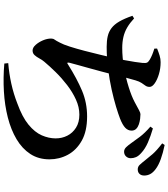

<svg xmlns="http://www.w3.org/2000/svg" viewBox="44 -903 912 1040"><g transform="rotate(90 500.0 -383.0)"><path d="M754.7 -638.4Q740.9 -658.6 720.8 -685Q700.8 -711.5 665.9 -741.7L675.8 -755.2Q717.6 -743 751.9 -728.1Q786.2 -713.1 808.8 -692Q825.1 -677.6 831.1 -663.6Q837 -649.6 837 -635.1Q837 -619.7 826.6 -609.1Q816.2 -598.5 799.9 -599.2Q787.5 -600 777.4 -610.3Q767.3 -620.6 754.7 -638.4ZM847.5 -713.9Q833.6 -731.7 814.7 -753.6Q795.8 -775.4 756.5 -805.6L765.4 -818.8Q808 -810.1 841.5 -798Q875.1 -785.9 895.8 -770.2Q915 -755.9 922.9 -740.6Q930.8 -725.4 930.8 -708.2Q930.8 -692.1 921.9 -682.6Q913 -673.1 897.4 -673.1Q882.8 -673.1 872.6 -684Q862.3 -694.9 847.5 -713.9ZM79.7 -653.3Q104.1 -630.6 128.6 -616.2Q153.1 -601.8 180.4 -595.5Q207.8 -589.1 239.3 -589.1Q292.7 -589.1 348.1 -599Q403.5 -608.8 452.3 -624.2Q501.2 -639.5 533 -656.5Q562.9 -672.7 577.3 -680.3Q591.6 -687.8 598.3 -687.8Q609 -687.8 623.7 -686Q638.5 -684.1 653.2 -679.3Q667.9 -674.4 677.7 -664.8Q687.5 -655.2 687.5 -639.7Q687.5 -620.2 672.2 -605.5Q656.8 -590.7 622.6 -577.3Q598.9 -568.1 558.3 -555.7Q517.6 -543.4 465.1 -531.7Q412.6 -520.1 353.3 -512.5Q294.1 -504.8 233.4 -504.8Q200.9 -504.8 176.4 -510.5Q151.8 -516.1 132.2 -531Q112.6 -545.8 96.7 -573Q80.8 -600.1 65.5 -644.2ZM243.3 -763.1 243 -777.9Q263.8 -786.4 281.4 -791.7Q298.9 -797 316.6 -797Q350.6 -797 381.3 -787.9Q411.9 -778.8 431.3 -765.1Q450.7 -751.4 450.7 -737.5Q450.7 -724.4 444.2 -715.1Q437.7 -705.8 429.5 -694Q421.4 -682.1 415.2 -660.8Q408.4 -638.8 400.9 -609.2Q393.4 -579.6 384.6 -542.9Q376.9 -512.7 367.6 -477.5Q358.4 -442.3 348.7 -408.1Q339 -373.9 331.6 -346.7Q324.1 -319.6 320 -303.8Q318 -294.3 320 -292.1Q322 -289.9 330.7 -296.4Q406 -343.7 471.2 -371.3Q536.4 -398.8 610.5 -398.8Q690.5 -398.8 741.8 -370Q793 -341.2 818.1 -294.9Q843.1 -248.5 843.1 -195.1Q843.1 -135.8 814.2 -91.4Q785.2 -47.1 734.1 -16.7Q682.9 13.6 616.5 30.6Q550 47.6 475.1 51.9Q400.2 56.2 324.2 49.6L322 28.4Q378.8 23.8 433.7 11.6Q488.6 -0.6 540.1 -20.8Q613.9 -47.4 655.2 -81.4Q696.5 -115.4 713.1 -153.3Q729.6 -191.3 729.6 -228.5Q729.6 -262.6 715 -291.5Q700.4 -320.5 671.6 -338.7Q642.8 -356.9 600.8 -356.9Q560.2 -356.9 519.6 -338.4Q478.9 -319.9 440.8 -290.6Q402.7 -261.3 370.5 -228.4Q338.3 -195.6 314 -166.5Q304.3 -155.1 296.3 -140Q288.3 -125 278.6 -114.3Q268.9 -103.5 253.6 -103.5Q237.9 -103.5 223.1 -120.1Q208.3 -136.6 198.5 -159.7Q188.8 -182.8 188.8 -203.8Q188.8 -215.3 194.7 -222.9Q200.5 -230.4 211.3 -252.1Q221 -269.5 232.5 -305.5Q244 -341.5 255.4 -385.4Q266.8 -429.3 276.9 -471.3Q287.1 -513.2 293.8 -543.4Q300.8 -574.5 306.2 -603.9Q311.6 -633.2 315.5 -657.8Q319.4 -682.5 320.9 -698.9Q322.6 -717 318.7 -724.2Q314.8 -731.4 302.1 -738.8Q290.8 -745.4 276.9 -751.2Q263 -757 243.3 -763.1Z"/></g></svg>

Font: Noto Serif JP
Style: Regular
Weight: 200
Designer: Ryoko NISHIZUKA 西塚涼子 (kana & ideographs); Frank Grießhammer (Latin, Greek & Cyrillic); Wenlong ZHANG 张文龙 (bopomofo); San
Foundry: Adobe
Version: Version 2.001;hotconv 1.1.0;makeotfexe 2.6.0